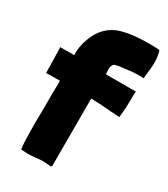

<svg xmlns="http://www.w3.org/2000/svg" viewBox="-179 -774 751 860"><g transform="rotate(30 196.0 -344.5)"><path d="M186 0Q173 0 153 2L148 3Q126 5 110 5Q95 5 73 3Q68 -27 68 -136L69 -219V-289L70 -334V-350Q20 -350 -1 -349L-4 -481H29Q37 -481 46.5 -481.5Q56 -482 68 -481Q65 -537 93.5 -594Q122 -651 181 -674Q240 -694 333 -694Q361 -694 387 -692Q396 -666 396 -634Q396 -601 390 -559L389 -547Q382 -548 366 -548Q332 -548 276 -540L261 -538H262Q256 -536 251 -536H252Q232 -532 232 -500Q232 -494 234 -478H389Q387 -464 387 -448V-427Q387 -392 383 -356L382 -351V-342L331 -345L323 -346Q273 -350 231 -351V-2L225 3Q201 0 186 0Z"/></g></svg>

Font: Londrina Solid Black
Style: Regular
Weight: 900
Designer: Marcelo Magalhaes
Foundry: Marcelo Magalhães
Version: Version 1.002